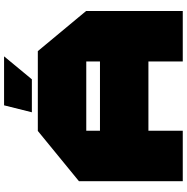

<svg xmlns="http://www.w3.org/2000/svg" viewBox="-7 -934 940 967"><g transform="rotate(-90 463.5 -450.0)"><path d="M35 0V-523L288 -730H289V0ZM289 -173V-417H638V-173ZM638 0V-486H892V0ZM289 -486V-730H690L892 -487V-486ZM382 -760 417 -900H663V-899L548 -760Z"/></g></svg>

Font: Foldit Black
Style: Regular
Weight: 900
Version: Version 1.003